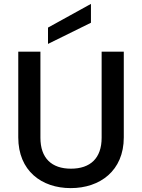

<svg xmlns="http://www.w3.org/2000/svg" viewBox="-20 -961 730 988"><path d="M74 -695V-254C74 -82 194 7 344 7C494 7 617 -82 617 -254V-695H503V-252C503 -147 445 -93 345 -93C246 -93 188 -147 188 -252V-695ZM227 -819V-735L448 -844V-941Z"/></svg>

Font: Poppins Medium
Style: Regular
Weight: 500
Designer: Ninad Kale (Devanagari), Jonny Pinhorn (Latin)
Foundry: Indian Type Foundry
Version: 4.004